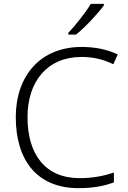

<svg xmlns="http://www.w3.org/2000/svg" viewBox="-20 -968 663 998"><path d="M520 -940V-948H452C426 -904 372 -836 335 -797V-788H375C425 -828 490 -899 520 -940ZM404 -672C464 -672 519 -659 569 -634L592 -685C538 -711 474 -724 405 -724C187 -724 62 -571 62 -359C62 -136 172 10 388 10C467 10 523 -2 572 -20V-71C521 -54 464 -42 394 -42C214 -42 123 -167 123 -359C123 -546 227 -672 404 -672Z"/></svg>

Font: Noto Sans Khmer UI Light
Style: Regular
Weight: 300
Designer: Danh Hong and the Monotype Design Team
Foundry: Monotype Imaging Inc.
Version: Version 2.002